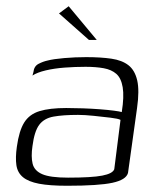

<svg xmlns="http://www.w3.org/2000/svg" viewBox="-20 -588 509 615"><path d="M195 7Q139 7 105 0.5Q71 -6 53.5 -20.5Q36 -35 32.5 -59Q29 -83 34 -118Q41 -169 57.5 -195.5Q74 -222 106.5 -232Q139 -242 192 -242Q217 -242 245.5 -241Q274 -240 300 -238Q326 -236 345 -233.5Q364 -231 370 -229Q378 -279 373 -308.5Q368 -338 352.5 -351.5Q337 -365 312 -369.5Q287 -374 254 -374Q221 -374 187.5 -371.5Q154 -369 126.5 -362.5Q99 -356 84 -346L87 -357Q89 -376 103.5 -383.5Q118 -391 132 -394Q151 -399 186 -402Q221 -405 256 -405Q303 -405 337 -400Q371 -395 391.5 -379Q412 -363 419.5 -330.5Q427 -298 419 -242L390 -34Q384 -12 340 -2.5Q296 7 195 7ZM198 -19Q274 -19 307.5 -25.5Q341 -32 346 -46L366 -204Q359 -208 334 -211Q309 -214 280 -217Q251 -220 230 -220Q182 -220 151.5 -214.5Q121 -209 105.5 -188Q90 -167 84 -120Q79 -86 84.5 -63.5Q90 -41 115.5 -30Q141 -19 198 -19ZM265 -460 169 -545 200 -568 290 -460Z"/></svg>

Font: Genos Light
Style: Italic
Weight: 300
Italic angle: -8°
Designer: Robert E. Leuschke
Foundry: Robert E. Leuschke
Version: Version 1.010